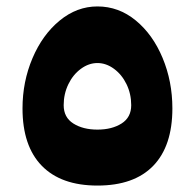

<svg xmlns="http://www.w3.org/2000/svg" viewBox="-20 -625 606 597"><path d="M50 -288Q50 -371 81 -444Q112 -517 165.5 -561Q219 -605 283 -605Q349 -605 402 -561.5Q455 -518 485.5 -445Q516 -372 516 -288Q516 -171 456.5 -109.5Q397 -48 283 -48Q170 -48 110 -109.5Q50 -171 50 -288ZM388 -298Q388 -333 373.5 -363Q359 -393 334.5 -411Q310 -429 283 -429Q256 -429 231.5 -411Q207 -393 192.5 -363Q178 -333 178 -298Q178 -260 208 -241Q238 -222 283 -222Q328 -222 358 -241Q388 -260 388 -298Z"/></svg>

Font: FiraGO Heavy
Style: Italic
Weight: 900
Italic angle: -8°
Designer: bBox Type GmbH
Foundry: bBox Type GmbH
Version: Version 1.001